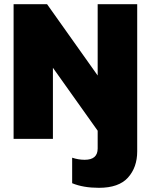

<svg xmlns="http://www.w3.org/2000/svg" viewBox="-20 -664 721 918"><path d="M453 234Q378 234 325 212V90Q355 100 385 100Q447 100 447 46V-39L233 -340V0H45V-644H205L447 -303V-644H636V60Q636 136 592 185Q548 234 453 234Z"/></svg>

Font: Kanit
Style: Bold
Weight: 700
Designer: Katatrad Team
Foundry: CadsonDemak
Version: Version 2.000; ttfautohint (v1.8.3)